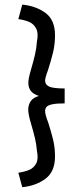

<svg xmlns="http://www.w3.org/2000/svg" viewBox="-20 -765 337 824"><path d="M216.1 -93.8Q216.1 -131.2 208.2 -164.2Q200.3 -197.2 187.1 -238.6Q180.5 -255.1 176.8 -269Q173 -282.9 173.7 -290.3Q174.5 -301.1 181.1 -307.5Q187.7 -313.9 205.3 -317.6Q222.9 -321.3 257.5 -321.3V-385.3Q208.5 -385.5 191.8 -393.1Q175.2 -400.7 173.7 -416.3Q173 -422.5 176.6 -436Q180.3 -449.4 186.3 -464.8Q199.5 -506.2 207.8 -540.6Q216.1 -575.1 216.1 -613.7Q216.1 -679.8 175 -709.7Q133.9 -739.6 75.5 -745.2L58.7 -683.1Q85.9 -679.1 105.4 -670.8Q124.9 -662.5 135.3 -642.2Q145.7 -621.9 138.5 -587.1Q136.6 -558.2 130.1 -530.4Q123.7 -502.7 114.1 -470.1Q100.3 -424.5 101.7 -405.6Q102.9 -386.3 113.3 -373.5Q123.7 -360.7 147.1 -353.3Q123.7 -346.5 113.2 -332.6Q102.7 -318.6 101.2 -298.3Q100.5 -287.3 104 -269.8Q107.6 -252.2 113.5 -233.2Q123.1 -200.7 129.7 -173.4Q136.3 -146.1 138.5 -117.3Q145.7 -83.1 135.3 -63.5Q124.9 -44 105.4 -35.9Q85.9 -27.7 58.7 -23.7L75.5 38.4Q133.2 32.8 174.6 2.5Q216.1 -27.7 216.1 -93.8Z"/></svg>

Font: Lineal Thin
Style: Regular
Weight: 200
Designer: Created by Frank Adebiaye with contributions from Anton Moglia & Ariel Martín Pérez
Created by Frank ADEBIAYE with FontF
Foundry: Velvetyne Type Foundry
Version: Version 2.000;Glyphs 3.2 (3227)